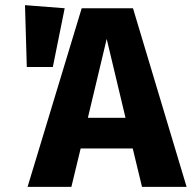

<svg xmlns="http://www.w3.org/2000/svg" viewBox="-20 -725 744 745"><path d="M231 -693 185 -465H84L77 -705ZM531 0 495 -149H293L257 0H87L297 -693H496L704 0ZM321 -268H467L394 -574Z"/></svg>

Font: FiraGO
Style: Bold
Weight: 700
Designer: bBox Type
Foundry: bBox Type GmbH
Version: Version 1.001;PS 001.001;hotconv 1.0.88;makeotf.lib2.5.64775